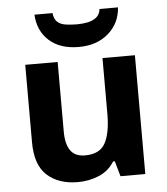

<svg xmlns="http://www.w3.org/2000/svg" viewBox="-54 -820 766 879"><g transform="rotate(-5 328.5 -380.5)"><path d="M579 -546V0H465L445 -70H437Q411 -28 365.5 -9Q320 10 269 10Q181 10 128 -37.5Q75 -85 75 -190V-546H224V-227Q224 -169 245 -139Q266 -109 312 -109Q380 -109 405 -155.5Q430 -202 430 -289V-546ZM521 -771Q516 -698 463 -652Q410 -606 327 -606Q241 -606 191 -651Q141 -696 137 -771H220Q223 -743 237.5 -730Q252 -717 276 -713.5Q300 -710 328 -710Q352 -710 375.5 -714.5Q399 -719 416 -732Q433 -745 436 -771Z"/></g></svg>

Font: Noto Sans Ol Chiki
Style: Bold
Weight: 700
Designer: Monotype Design Team, Lewis McGuffie
Foundry: Monotype Imaging Inc.
Version: Version 2.003; ttfautohint (v1.8.4.7-5d5b)